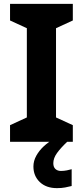

<svg xmlns="http://www.w3.org/2000/svg" viewBox="-20 -734 429 994"><path d="M357 0H32V-86L119 -126V-588L32 -628V-714H357V-628L270 -588V-126L357 -86ZM256 111Q256 131 267 141Q278 151 295 151Q311 151 326 148Q341 145 351 142V229Q335 233 317 236.5Q299 240 275 240Q219 240 186 208.5Q153 177 153 128Q153 99 168 72Q183 45 207.5 22.5Q232 0 263 -17L328 0Q294 32 275 58.5Q256 85 256 111Z"/></svg>

Font: Noto Sans Tangsa
Style: Bold
Weight: 700
Version: Version 1.504